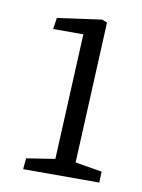

<svg xmlns="http://www.w3.org/2000/svg" viewBox="-61 -880 407 551"><g transform="rotate(10 142.5 -605.0)"><path d="M189 -419 267 -406 266 -374H44L47 -406L130 -419L147 -785H59L64 -818L193 -836L208 -830Z"/></g></svg>

Font: Literata 24pt Light
Style: Italic
Weight: 300
Italic angle: -2°
Designer: Latin by Veronika Burian and Jose Scaglione. Greek by Irene Vlachou. Cyrillic by Vera Evstafieva
Foundry: TypeTogether
Version: Version 3.103;gftools[0.9.29]